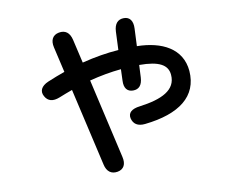

<svg xmlns="http://www.w3.org/2000/svg" viewBox="-81 -783 1162 964"><g transform="rotate(-10 500.0 -301.5)"><path d="M554 -178C561 -148 583 -133 621 -137C798 -156 896 -230 886 -361C876 -477 775 -527 648 -529L652 -618C654 -657 638 -679 608 -679C577 -679 559 -659 557 -620L553 -526C495 -522 433 -512 366 -495L338 -616C329 -654 307 -670 274 -664C242 -658 228 -633 237 -595L267 -465C239 -455 209 -444 179 -431C142 -415 130 -390 145 -363C160 -335 186 -329 221 -343C244 -352 266 -361 289 -369L380 27C388 64 411 81 444 75C476 69 489 44 480 6L387 -400C442 -414 496 -424 549 -429L547 -371C545 -333 561 -313 591 -313C621 -313 638 -332 640 -371L643 -434C744 -434 788 -409 792 -358C799 -279 724 -244 610 -229C568 -224 548 -206 554 -178Z"/></g></svg>

Font: 寒蝉团圆体 Round
Style: Regular
Weight: 500
Designer: 寒蝉字型
Version: Version 2.700;Glyphs 3.1.1 (3135)